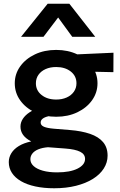

<svg xmlns="http://www.w3.org/2000/svg" viewBox="-20 -782 643 1027"><path d="M270 225Q214 225 169 215.2Q124 205.5 92.2 187Q60.5 168.5 43.8 142.8Q27 117 27 85Q27 59.5 40.8 37.2Q54.5 15 81.2 -1.2Q108 -17.5 147 -25.5Q117.5 -41 103.5 -60.5Q89.5 -80 89.5 -105Q89.5 -127 102.2 -146.5Q115 -166 138.5 -181.5Q162 -197 194 -206.5Q226 -216 264 -217L290 -164.5Q260 -165 239.2 -160.2Q218.5 -155.5 208 -147Q197.5 -138.5 197.5 -126.5Q197.5 -111.5 215.2 -104Q233 -96.5 268.5 -93.5L354 -86.5Q416.5 -81.5 461.8 -66Q507 -50.5 531.2 -22Q555.5 6.5 555.5 50.5Q555.5 87.5 535 119.5Q514.5 151.5 476.8 175Q439 198.5 386.5 211.8Q334 225 270 225ZM285.5 140Q355 140 395 119.8Q435 99.5 435 68Q435 43 409 29.8Q383 16.5 329.5 12.5L236.5 5.5Q206.5 8 185.5 16.5Q164.5 25 153.5 38.8Q142.5 52.5 142.5 69.5Q142.5 90.5 159.8 106.2Q177 122 209 131Q241 140 285.5 140ZM280.5 -157.5Q216.5 -157.5 166.5 -181.2Q116.5 -205 87.8 -245.5Q59 -286 59 -336.5Q59 -386.5 88 -427Q117 -467.5 167 -491.2Q217 -515 280.5 -515Q343.5 -515 393.5 -491.2Q443.5 -467.5 472.5 -427.2Q501.5 -387 501.5 -336.5Q501.5 -287 472.8 -246.2Q444 -205.5 394 -181.5Q344 -157.5 280.5 -157.5ZM280.5 -249.5Q312 -249.5 336.5 -260.5Q361 -271.5 375 -291.2Q389 -311 389 -336.5Q389 -375.5 358.5 -399.5Q328 -423.5 280.5 -423.5Q248.5 -423.5 224 -412.5Q199.5 -401.5 185.8 -382Q172 -362.5 172 -336.5Q172 -298 202.5 -273.8Q233 -249.5 280.5 -249.5ZM357.5 -401 309.5 -487.5 587 -500 586.5 -396ZM92.5 -585 235 -762H351L489.5 -585H366.5L291 -688.5L212.5 -585Z"/></svg>

Font: Geologica Medium
Style: Regular
Weight: 500
Designer: Sindre Bremnes, Frode Helland
Foundry: Monokrom Skriftforlag AS
Version: Version 1.010;gftools[0.9.28]